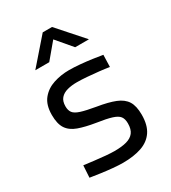

<svg xmlns="http://www.w3.org/2000/svg" viewBox="-182 -826 829 930"><g transform="rotate(-30 233.0 -361.0)"><path d="M228 10Q205 10 172.5 7Q140 4 108 -0.5Q76 -5 51 -9L55 -76Q80 -73 111.5 -69Q143 -65 173 -62.5Q203 -60 221 -60Q262 -60 289 -67.5Q316 -75 330 -93Q344 -111 344 -144Q344 -169 333.5 -183Q323 -197 294.5 -206Q266 -215 212 -223Q156 -232 118.5 -245.5Q81 -259 63 -286Q45 -313 45 -363Q45 -419 71 -451Q97 -483 138.5 -496.5Q180 -510 225 -510Q253 -510 286.5 -507Q320 -504 352 -499.5Q384 -495 407 -491L405 -424Q381 -428 349 -431.5Q317 -435 285 -437.5Q253 -440 229 -440Q199 -440 175 -433.5Q151 -427 137 -411Q123 -395 123 -366Q123 -344 133 -330.5Q143 -317 171 -308Q199 -299 252 -290Q314 -280 351.5 -265Q389 -250 406 -223Q423 -196 423 -147Q423 -89 399.5 -54.5Q376 -20 332.5 -5Q289 10 228 10ZM84 -591 207 -732H259L384 -591H307L234 -677L162 -591Z"/></g></svg>

Font: Cairo Play
Style: Regular
Weight: 400
Designer: Mohamed Gaber, Accademia di Belle Arti di Urbino
Foundry: Kief Type Foundry, Accademia di Belle Arti di Urbino
Version: Version 3.119